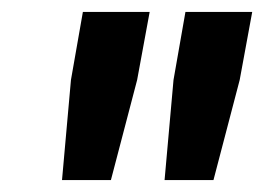

<svg xmlns="http://www.w3.org/2000/svg" viewBox="-20 -720 443 322"><path d="M84 -418H166L210 -586L231 -700H119L99 -586ZM256 -418H338L382 -586L403 -700H291L271 -586Z"/></svg>

Font: Fixel Display SemiBold
Style: Italic
Weight: 600
Italic angle: -10°
Designer: AlfaBravo + MacPaw
Foundry: Kyrylo Tkachov, Marchela Mozhyna, Serhii Makarenko, Maria Weinstein, Zakhar Kryvoshyya
Version: Version 1.210;Glyphs 3.2 (3217)